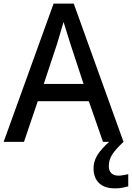

<svg xmlns="http://www.w3.org/2000/svg" viewBox="-20 -781 726 1057"><path d="M0 0 275 -761H386L660 0H547L469 -224H188L112 0ZM221 -319H440L367 -541L330 -660L294 -539ZM613 256Q555 256 525 226.5Q495 197 495 146Q495 98 528.5 55Q562 12 604 -18L660 0Q620 37 599.5 67Q579 97 579 134Q579 159 593 172.5Q607 186 632 186Q646 186 663.5 182.5Q681 179 686 178V245Q670 249 654 252.5Q638 256 613 256Z"/></svg>

Font: Menbere
Style: Regular
Weight: 400
Designer: Aleme Tadesse
Foundry: Sorkin Type Co
Version: Version 1.000